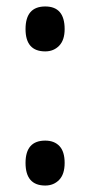

<svg xmlns="http://www.w3.org/2000/svg" viewBox="-20 -564 279 594"><path d="M59 -474Q59 -544 120 -544Q180 -544 180 -474Q180 -440 163 -422.5Q146 -405 120 -405Q59 -405 59 -474ZM59 -60Q59 -129 120 -129Q148 -129 164 -112Q180 -95 180 -60Q180 -25 163 -7.5Q146 10 120 10Q59 10 59 -60Z"/></svg>

Font: Noto Sans Gujarati UI ExtraCondensed Medium
Style: Regular
Weight: 500
Width: 2
Designer: Jelle Bosma - Monotype Design Team, Universal Thirst
Foundry: Monotype Imaging Inc.
Version: Version 2.106; ttfautohint (v1.8.4.7-5d5b)